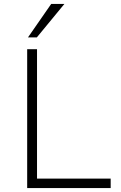

<svg xmlns="http://www.w3.org/2000/svg" viewBox="-20 -955 614 975"><path d="M118 0V-705H168V-48H542V0ZM122 -765 240 -935H307L167 -765Z"/></svg>

Font: Nunito Sans 7pt ExtraLight
Style: Regular
Weight: 250
Designer: Vernon Adams
Foundry: Vernon Adams
Version: Version 3.101;gftools[0.9.27]